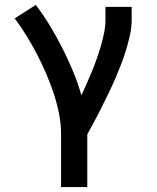

<svg xmlns="http://www.w3.org/2000/svg" viewBox="-20 -548 640 783"><path d="M229 215V0Q229 -43 220.5 -85.5Q212 -128 198.5 -168.5Q185 -209 168 -248.5Q151 -288 131 -326.5Q111 -365 88.5 -401.5Q66 -438 40 -473L126 -528Q157 -487 184 -442.5Q211 -398 234.5 -351.5Q258 -305 278 -257Q298 -209 312 -159Q323 -183 334 -208Q345 -233 355.5 -258.5Q366 -284 375 -309.5Q384 -335 391.5 -361Q399 -387 404.5 -414Q410 -441 410 -468V-520H517V-468Q517 -436 510 -405Q503 -374 494 -344Q485 -314 473.5 -284.5Q462 -255 449.5 -226Q437 -197 423 -168.5Q409 -140 395 -111.5Q381 -83 366 -55.5Q351 -28 336 0V215Z"/></svg>

Font: Iosevka Custom SmBdEx
Style: Regular
Weight: 600
Width: 7
Monospace: yes
Designer: Belleve Invis
Foundry: Belleve Invis
Version: Version 11.2.4; ttfautohint (v1.8.4)